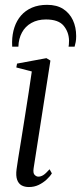

<svg xmlns="http://www.w3.org/2000/svg" viewBox="-20 -763 335 794"><path d="M99.5 10.5Q82 10.5 69.2 3.5Q56.5 -3.5 50.8 -19.8Q45 -36 48.5 -63Q50 -75.5 55.2 -108Q60.5 -140.5 67.8 -185.5Q75 -230.5 83 -281Q91 -331.5 98.5 -380Q106 -428.5 111.5 -467.5L47.5 -484L50.5 -500L172 -522.5L188.5 -512.5L119 -67Q116 -47 123.2 -39.8Q130.5 -32.5 138.5 -32.5Q148.5 -32.5 158.5 -38.5Q168.5 -44.5 185 -63L194.5 -46Q186 -32.5 172 -19.8Q158 -7 139.8 1.8Q121.5 10.5 99.5 10.5ZM30.5 -570Q30.5 -574.5 30.2 -578.5Q30 -582.5 30 -589.5Q30.5 -622.5 39.8 -650.2Q49 -678 67.2 -699Q85.5 -720 112.5 -731.5Q139.5 -743 175 -743Q215 -743 241.5 -725.8Q268 -708.5 281.5 -679.5Q295 -650.5 295 -613.5Q295 -599 293 -589Q291 -579 288.5 -570H263.5Q264 -573.5 264.8 -578.5Q265.5 -583.5 265.5 -595.5Q264.5 -631 243 -656.8Q221.5 -682.5 170 -682.5Q135.5 -682.5 110 -668.2Q84.5 -654 70.8 -628.5Q57 -603 56 -570Z"/></svg>

Font: Merriweather 120pt Light
Style: Italic
Weight: 300
Italic angle: -7.8°
Version: Version 2.101